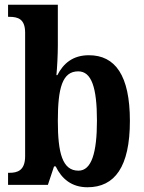

<svg xmlns="http://www.w3.org/2000/svg" viewBox="-20 -780 608 810"><path d="M349 10C464 10 528 -76 528 -270C528 -462 466 -547 355 -547C287 -547 247 -512 222 -463H218C221 -493 224 -550 224 -587V-760H14V-709H19C56 -709 86 -700 86 -642V-121C86 -60 53 -51 20 -51H14V0H182L208 -78H215C240 -26 282 10 349 10ZM311 -60C243 -60 224 -135 224 -270C224 -409 243 -479 310 -479C366 -479 389 -411 389 -271C389 -135 366 -60 311 -60Z"/></svg>

Font: Noto Serif Devanagari Condensed
Style: Bold
Weight: 700
Width: 3
Designer: Universal Thirst, Indian Type Foundry and the Monotype Design Team
Foundry: Monotype Imaging Inc.
Version: Version 2.004